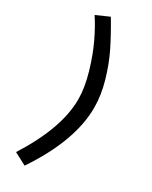

<svg xmlns="http://www.w3.org/2000/svg" viewBox="-205 -789 693 877"><g transform="rotate(30 141.5 -351.0)"><path d="M98.1 42 33.2 7.8Q159.2 -189.9 159.2 -342.8Q159.2 -403.8 137 -479.7Q114.7 -555.7 86.9 -613.5Q59.1 -671.4 30.8 -713.9L99.1 -744.1Q143.6 -669.4 172.1 -610.8Q200.7 -552.2 220.9 -481.7Q241.2 -411.1 241.2 -346.2Q241.2 -170.9 98.1 42Z"/></g></svg>

Font: Rawline Medium
Style: Regular
Weight: 500
Designer: Matt McInerney, Pablo Impallari, Rodrigo Fuenzalida
Foundry: Matt McInerney, Pablo Impallari, Rodrigo Fuenzalida
Version: Version 4.020;PS 004.020;hotconv 1.0.88;makeotf.lib2.5.64775